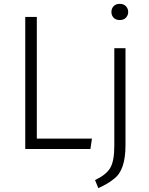

<svg xmlns="http://www.w3.org/2000/svg" viewBox="-20 -773 775 996"><path d="M449 0H111V-685H171V-54H457ZM490 203 473 161Q529 135 551 99.5Q573 64 573 -17V-523H631V-19Q631 110 572 154Q543 179 490 203ZM601 -669Q581 -669 569.5 -681Q558 -693 558 -711Q558 -729 569.5 -741Q581 -753 601 -753Q622 -753 633.5 -740.5Q645 -728 645 -711Q645 -694 633.5 -681.5Q622 -669 601 -669Z"/></svg>

Font: Trujillo Light
Style: Regular
Weight: 300
Designer: Fira Sans original fonts by bBox Type GmbH, Carrois Corporate GbR, & Edenspiekermann AG / Changes by Cristiano Sobral
Foundry: Fira Sans original fonts by bBox Type GmbH, Carrois Corporate GbR, & Edenspiekermann AG / Changes by Cristiano Sobral
Version: Version 4.301;July 28, 2020;FontCreator 13.0.0.2655 64-bit